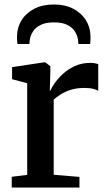

<svg xmlns="http://www.w3.org/2000/svg" viewBox="-20 -838 481 858"><path d="M32.5 0V-48L101.5 -56.5V-466L34 -484V-538L177 -559.5H182.5L205 -542V-520.5L202.5 -432.5L205 -433.5Q209.5 -444 223 -464.2Q236.5 -484.5 259.2 -506Q282 -527.5 313.2 -542.2Q344.5 -557 383 -557Q396.5 -557 405 -555.2Q413.5 -553.5 419 -551.5V-432Q412 -437 396.8 -441Q381.5 -445 357 -445Q322 -445 295.8 -436.5Q269.5 -428 251.2 -416.2Q233 -404.5 220 -393V-57L335 -47.5V0ZM221 -818Q270.5 -818 307.2 -799Q344 -780 364.2 -747Q384.5 -714 384.5 -672Q384.5 -665 384 -656.5Q383.5 -648 383 -641.5H330Q330 -645 329.8 -649.8Q329.5 -654.5 328.5 -660Q326 -679 315 -697Q304 -715 281.2 -726.5Q258.5 -738 221 -738Q183.5 -738 160.8 -726.2Q138 -714.5 127 -696.8Q116 -679 113 -659.5Q112.5 -654.5 112 -649.8Q111.5 -645 111.5 -641.5H58Q57 -648 56.5 -656.5Q56 -665 56 -672.5Q56 -714.5 76.2 -747.2Q96.5 -780 133.5 -799Q170.5 -818 221 -818Z"/></svg>

Font: Merriweather 36pt SemiBold
Style: Regular
Weight: 600
Version: Version 2.100